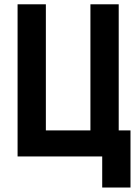

<svg xmlns="http://www.w3.org/2000/svg" viewBox="-20 -713 626 875"><path d="M392.1 0V-693.4H521V0ZM80.6 0V-118.7H573.7V0ZM60.1 0V-693.4H189V0ZM445.8 141.6V-118.7H574.7V141.6Z"/></svg>

Font: Cascadia Mono
Style: Regular
Weight: 400
Monospace: yes
Designer: Aaron Bell
Foundry: Saja Typeworks
Version: Version 2102.003